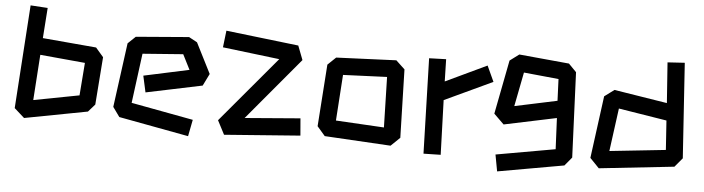

<svg xmlns="http://www.w3.org/2000/svg" viewBox="-44 -817 3884 1059"><g transform="rotate(5 1897.5 -287.0)"><path d="M106 -9 50 -59 88 -631 183 -625 171 -457 468 -431 511 -381 491 -117 454 -75ZM148 -112 400 -160 414 -341 165 -364Z M1016 12 629 -60 591 -113 639 -469 681 -509 974 -533 1020 -508 1105 -340 1072 -273 761 -208 741 -299 992 -353 950 -436 726 -419 690 -144 1034 -80Z M1213 -13 1173 -90 1480 -455 1165 -493 1176 -586 1578 -539 1608 -461 1318 -115 1625 -140 1633 -45Z M2133 -33 1767 -54 1723 -105 1747 -448 1792 -491 2124 -505 2173 -459 2183 -81ZM2088 -130 2081 -409 1838 -399 1821 -145Z M2318 -5 2303 -532 2397 -535 2400 -412 2628 -520 2668 -433 2403 -309 2413 -7Z M2731 57 2714 -35 3042 -93 3034 -265 2744 -204 2688 -259 2746 -558 2797 -596 3074 -570 3117 -526 3137 -55 3098 -8ZM2794 -310 3029 -360 3024 -480 2831 -499Z M3288 -9 3237 -62 3283 -407 3337 -447 3631 -400 3615 -624 3710 -630 3745 -104 3703 -54ZM3338 -109 3648 -142 3637 -304 3370 -347Z"/></g></svg>

Font: ZCOOL KuaiLe
Style: Regular
Weight: 400
Designer: Lui Bingke
Foundry: ZCOOL
Version: Version 3.51;August 12, 2021;FontCreator 13.0.0.2613 64-bit